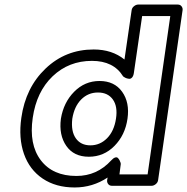

<svg xmlns="http://www.w3.org/2000/svg" viewBox="-20 -787 818 839"><path d="M73.2 -272Q91.8 -404.3 179.2 -487.5Q266.6 -570.8 389.2 -570.8Q469.7 -570.8 523.9 -526.9L555.2 -742.2Q556.6 -752.9 565.7 -760Q574.7 -767.1 584 -767.1H756.8Q767.6 -767.1 773.4 -759.3Q779.3 -751.5 777.8 -742.2L670.9 0Q669.4 10.7 660.4 17.8Q651.4 24.9 642.1 24.9H469.2Q458.5 24.9 452.6 17.1Q446.8 9.3 448.2 0L450.2 -11.2Q384.8 32.2 306.2 32.2Q224.1 32.2 166.5 -6.6Q108.9 -45.4 84.7 -114.5Q60.5 -183.6 73.2 -272ZM123 -272Q106 -155.8 158.2 -86.9Q210.4 -18.1 314 -18.1Q403.8 -18.1 465.8 -85.9Q475.1 -96.2 482.9 -98.6Q490.7 -101.1 495.1 -96.7Q499.5 -92.3 502.4 -86.7Q505.4 -81.1 506.8 -76.2L507.8 -70.8L502 -24.9H625L724.1 -716.8H601.1L564.9 -467.8Q563 -455.1 557.4 -448.7Q551.8 -442.4 545.4 -442.6Q539.1 -442.9 532.7 -445.1Q526.4 -447.3 522.5 -450.2L518.1 -453.1Q476.6 -521 381.8 -521Q280.8 -521 210.2 -453.9Q139.6 -386.7 123 -272ZM246.1 -268.1Q257.8 -339.4 304.2 -386.2Q350.6 -433.1 415 -433.1Q480 -433.1 513.7 -386Q547.4 -338.9 537.1 -268.1Q526.9 -196.8 480.2 -149.4Q433.6 -102.1 368.2 -102.1Q302.7 -102.1 269.8 -149.4Q236.8 -196.8 246.1 -268.1ZM295.9 -268.1Q289.6 -213.4 311.3 -182.6Q333 -151.9 375 -151.9Q417 -151.9 447.8 -182.9Q478.5 -213.9 486.8 -268.1Q495.1 -321.8 473.1 -352.3Q451.2 -382.8 408.2 -382.8Q365.2 -382.8 335 -352.5Q304.7 -322.3 295.9 -268.1Z"/></svg>

Font: Trueno Bold Outline
Style: Italic
Weight: 700
Width: 6
Designer: Julieta Ulanovsky
Foundry: Julieta Ulanovsky
Version: Version 3.001b | FøM Fix